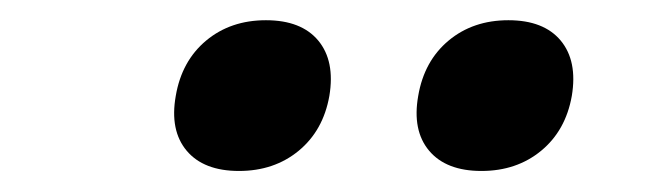

<svg xmlns="http://www.w3.org/2000/svg" viewBox="-20 -808 640 188"><path d="M451.4 -640.6Q416.9 -640.6 400.2 -660.4Q383.5 -680.3 389.5 -714.1Q395.3 -748.3 419.3 -768.3Q443.2 -788.2 477.8 -788.2Q512.4 -788.2 529 -768.3Q545.6 -748.3 539.9 -714.1Q533.9 -680.2 509.9 -660.4Q485.9 -640.6 451.4 -640.6ZM214 -640.6Q179.5 -640.6 162.8 -660.4Q146.1 -680.3 152.1 -714.1Q157.9 -748.3 181.9 -768.3Q205.8 -788.2 240.4 -788.2Q275 -788.2 291.6 -768.3Q308.2 -748.3 302.5 -714.1Q296.5 -680.2 272.5 -660.4Q248.5 -640.6 214 -640.6Z"/></svg>

Font: Maple Mono
Style: Italic
Weight: 400
Italic angle: -10°
Monospace: yes
Designer: subframe7536
Version: Version 7.300